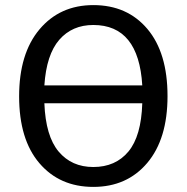

<svg xmlns="http://www.w3.org/2000/svg" viewBox="-20 -721 732 753"><path d="M346 -701Q479 -701 558 -607.5Q637 -514 637 -344Q637 -176 557.5 -82Q478 12 346 12Q214 12 134.5 -81Q55 -174 55 -343Q55 -511 135 -606Q215 -701 346 -701ZM346 -623Q263 -623 212.5 -565Q162 -507 154 -386H538Q524 -623 346 -623ZM346 -66Q433 -66 483.5 -126.5Q534 -187 538 -316H154Q159 -187 210 -126.5Q261 -66 346 -66Z"/></svg>

Font: Fira Sans
Style: Regular
Weight: 400
Designer: Carrois Corporate & Edenspiekermann AG
Foundry: Carrois Corporate GbR & Edenspiekermann AG
Version: Version 4.106;PS 004.106;hotconv 1.0.70;makeotf.lib2.5.58329